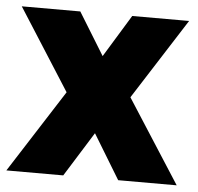

<svg xmlns="http://www.w3.org/2000/svg" viewBox="-55 -593 658 639"><g transform="rotate(5 273.5 -274.0)"><path d="M-11 0 166 -276.5 -7.5 -548.5H188L275 -407L361.5 -548.5H551.5L379 -278.5L558 0H362.5L272 -149L179 0Z"/></g></svg>

Font: Encode Sans SmCnd XBd
Style: Regular
Weight: 800
Width: 4
Designer: Multiple Designers
Foundry: Impallari Type
Version: Version 3.002; ttfautohint (v1.8.3) -l 8 -r 50 -G 200 -x 14 